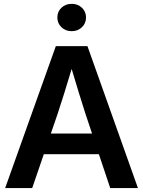

<svg xmlns="http://www.w3.org/2000/svg" viewBox="-20 -964 733 984"><path d="M6.3 0 266.1 -727.5H428.2L687 0H544.9L486.8 -173.8H204.6L145 0ZM240.7 -279.8H451.7L417.5 -382.3Q401.4 -432.6 384.5 -487.3Q367.7 -542 347.2 -610.8Q326.7 -542 309.6 -487.3Q292.5 -432.6 275.9 -382.3ZM347.7 -804.2Q315.9 -804.2 294.9 -824.5Q273.9 -844.7 273.9 -874.5Q273.9 -904.3 294.9 -924.3Q315.9 -944.3 347.7 -944.3Q378.9 -944.3 399.9 -924.3Q420.9 -904.3 420.9 -874.5Q420.9 -844.7 399.9 -824.5Q378.9 -804.2 347.7 -804.2Z"/></svg>

Font: Inter Display SemiBold
Style: Regular
Weight: 600
Designer: Rasmus Andersson
Foundry: rsms
Version: Version 4.001;git-9221beed3